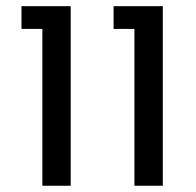

<svg xmlns="http://www.w3.org/2000/svg" viewBox="-20 -595 629 615"><path d="M410.6 0V-502.4H343.8V-575.2H501.5V0ZM115.7 0V-502.4H48.8V-575.2H206.5V0Z"/></svg>

Font: Heebo
Style: Regular
Weight: 400
Designer: Oded Ezer
Foundry: Ezer Type House
Version: Version 3.100